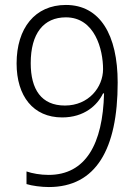

<svg xmlns="http://www.w3.org/2000/svg" viewBox="-20 -744 553 775"><path d="M455 -411C455 -603 384 -724 246 -724C121 -724 47 -630 47 -488C47 -356 114 -270 231 -270C320 -270 373 -319 396 -367H400C395 -163 326 -38 176 -38C143 -38 110 -44 87 -52V-1C109 6 147 11 177 11C367 11 455 -141 455 -411ZM246 -674C363 -674 396 -544 396 -465C396 -392 338 -318 242 -318C147 -318 104 -383 104 -489C104 -609 156 -674 246 -674Z"/></svg>

Font: Noto Sans SemiCondensed Light
Style: Regular
Weight: 300
Width: 4
Designer: Monotype Design Team
Foundry: Monotype Imaging Inc.
Version: Version 2.013